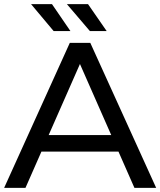

<svg xmlns="http://www.w3.org/2000/svg" viewBox="-21 -907 774 927"><path d="M733 0H628L551 -175H179L102 0H-1L316 -700H415ZM516 -255 365 -598 214 -255ZM319 -757H238L129 -887H230ZM494 -757H413L302 -887H404Z"/></svg>

Font: Argentum Novus
Style: Regular
Weight: 400
Designer: Julieta Ulanovsky
Foundry: Julieta Ulanovsky
Version: Version 7.20;July 27, 2021;FontCreator 13.0.0.2683 64-bit